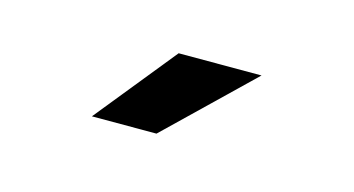

<svg xmlns="http://www.w3.org/2000/svg" viewBox="-33 -808 566 307"><g transform="rotate(15 250.0 -654.5)"><path d="M372.1 -721.2 233.9 -587.9H127L234.9 -721.2Z"/></g></svg>

Font: D-DIN-PRO
Style: Bold
Weight: 700
Designer: Charles Nix
Foundry: Datto Inc.
Version: Version 1.000;hotconv 1.0.109;makeotfexe 2.5.65596